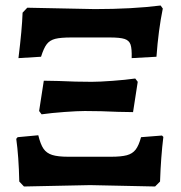

<svg xmlns="http://www.w3.org/2000/svg" viewBox="-20 -674 656 697"><path d="M62 -628 79 -646 324 -641Q460 -641 563 -654L571 -643Q555 -565 548 -468L458 -463Q459 -497 454 -512Q449 -527 432.5 -532.5Q416 -538 378 -538H240Q200 -538 180.5 -533Q161 -528 150 -514Q139 -500 129 -468L47 -463Q60 -568 62 -628ZM122 -271 139 -381 193 -380Q255 -377 313 -377Q340 -377 388 -380.5Q436 -384 471 -389L480 -377L463 -267L408 -268Q346 -271 288 -271Q262 -271 214 -267.5Q166 -264 131 -259ZM50 -15Q48 -106 39 -170L44 -176L119 -183Q127 -150 138 -134Q149 -118 169.5 -111.5Q190 -105 228 -105H383Q420 -105 440.5 -110.5Q461 -116 472.5 -131Q484 -146 492 -176L568 -182L573 -177Q564 -104 561 -15L543 3L307 -2L67 3Z"/></svg>

Font: Alegreya
Style: Bold
Weight: 700
Designer: Juan Pablo del Peral
Foundry: Huerta Tipografica
Version: Version 2.008; ttfautohint (v1.8)